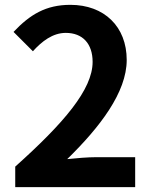

<svg xmlns="http://www.w3.org/2000/svg" viewBox="-20 -774 629 794"><path d="M43 0H539V-124H378C344 -124 295 -120 258 -116C393 -248 504 -392 504 -526C504 -664 411 -754 271 -754C170 -754 104 -714 36 -642L116 -562C153 -603 198 -638 252 -638C322 -638 363 -593 363 -518C363 -404 244 -265 43 -85Z"/></svg>

Font: Source Han Sans Old Style Bold
Style: Regular
Weight: 700
Designer: Ryoko NISHIZUKA (kana & ideographs); Paul D. Hunt (Latin, Greek & Cyrillic); Wenlong ZHANG (bopomofo); Sandoll Communica
Foundry: Adobe Systems Incorporated
Version: Version 1.004;PS 1.004;hotconv 1.0.81;makeotf.lib2.5.63406